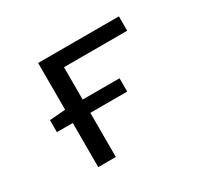

<svg xmlns="http://www.w3.org/2000/svg" viewBox="-109 -631 817 776"><g transform="rotate(-30 300.0 -243.0)"><path d="M146 0V-206H72V-262L146 -268V-486H523V-419H228V-268H400V-206H228V0Z"/></g></svg>

Font: SauceCodePro NFM
Style: Regular
Weight: 400
Monospace: yes
Designer: Paul D. Hunt, Teo Tuominen
Foundry: Adobe
Version: Version 2.042;hotconv 1.1.0;makeotfexe 2.6.0;Nerd Fonts 3.3.